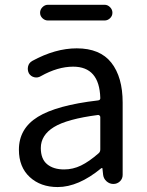

<svg xmlns="http://www.w3.org/2000/svg" viewBox="-20 -755 603 788"><path d="M216.8 12.7Q146.5 12.7 102.1 -28.3Q57.6 -69.3 57.6 -140.6Q57.6 -227.5 135.3 -275.4Q212.9 -323.2 381.8 -342.8Q392.6 -343.8 391.6 -353.5Q387.7 -481.4 280.3 -481.4Q216.8 -481.4 147.5 -442.4Q134.8 -434.6 120.6 -438Q106.4 -441.4 98.6 -454.1Q91.8 -467.8 95.2 -482.4Q98.6 -497.1 112.3 -504.9Q207 -556.6 294.9 -556.6Q390.6 -556.6 437 -497.6Q483.4 -438.5 483.4 -334V-37.1Q483.4 -21.5 472.2 -10.7Q460.9 0 445.3 0Q429.7 0 417.5 -10.7Q405.3 -21.5 403.3 -37.1L400.4 -63.5Q400.4 -65.4 398.9 -65.4Q397.5 -65.4 395.5 -64.5Q301.8 12.7 216.8 12.7ZM243.2 -59.6Q279.3 -59.6 312.5 -75.7Q345.7 -91.8 384.8 -126Q391.6 -131.8 391.6 -141.6V-274.4Q391.6 -278.3 388.7 -280.8Q385.7 -283.2 382.8 -283.2Q254.9 -266.6 201.2 -233.4Q147.5 -200.2 147.5 -147.5Q147.5 -102.5 173.3 -81.1Q199.2 -59.6 243.2 -59.6ZM176.8 -670.9Q164.1 -670.9 154.3 -680.2Q144.5 -689.5 144.5 -702.6Q144.5 -715.8 154.3 -725.6Q164.1 -735.4 176.8 -735.4H409.2Q421.9 -735.4 431.6 -725.6Q441.4 -715.8 441.4 -702.6Q441.4 -689.5 431.6 -680.2Q421.9 -670.9 409.2 -670.9Z"/></svg>

Font: Gen Jyuu GothicX Regular
Style: Regular
Weight: 400
Designer: [Source Han Sans]
Ryoko NISHIZUKA  (kana & ideographs); Paul D. Hunt (Latin, Greek & Cyrillic); Wenlong ZHANG  (bopomofo
Version: Version 1.002.20150607